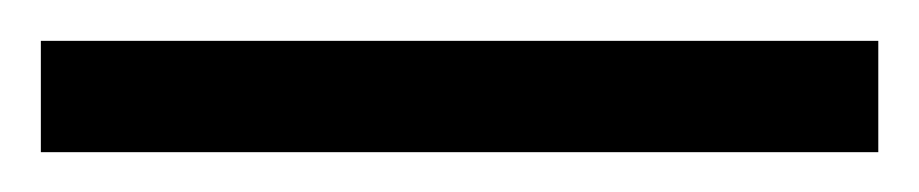

<svg xmlns="http://www.w3.org/2000/svg" viewBox="-20 75 450 94"><path d="M0 95H410V149.5H0Z"/></svg>

Font: Newsreader
Style: Regular
Weight: 400
Designer: Hugues Gentile
Foundry: Production Type
Version: Version 1.003